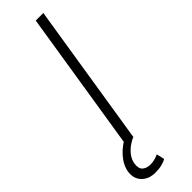

<svg xmlns="http://www.w3.org/2000/svg" viewBox="-307 -705 895 895"><g transform="rotate(-45 141.0 -257.0)"><path d="M79 0 191 -705H241L129 0ZM85 191Q42 191 17 165.5Q-8 140 -3 99Q3 60 34 25Q65 -10 112 -32L130 0Q112 7 93.5 20.5Q75 34 61.5 52.5Q48 71 45 93Q41 123 56 135.5Q71 148 95 148Q107 148 120.5 145Q134 142 149 135L158 174Q148 181 128.5 186Q109 191 85 191Z"/></g></svg>

Font: Nunito Sans 7pt ExtraLight
Style: Italic
Weight: 250
Italic angle: -9°
Designer: Vernon Adams
Foundry: Vernon Adams
Version: Version 3.101;gftools[0.9.27]